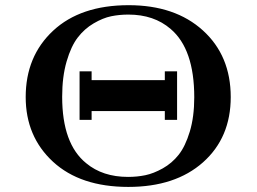

<svg xmlns="http://www.w3.org/2000/svg" viewBox="-20 -717 1001 748"><path d="M80.1 -338.9Q80.1 -498 187 -597.4Q293.9 -696.8 481 -696.8Q662.1 -696.8 770.5 -598.4Q878.9 -500 878.9 -338.9Q878.9 -180.7 771 -84.7Q663.1 11.2 480 11.2Q293 11.2 186.5 -86.9Q80.1 -185.1 80.1 -338.9ZM222.2 -339.8Q222.2 -156.7 315.9 -81.1Q379.9 -27.8 479 -27.8Q514.2 -27.8 546.1 -34.4Q578.1 -41 614 -61Q649.9 -81.1 676 -114Q702.1 -147 719.5 -204.6Q736.8 -262.2 736.8 -337.9Q736.8 -525.9 645 -604Q580.1 -660.2 480 -660.2Q444.8 -660.2 412.8 -653.6Q380.9 -647 345 -626Q309.1 -605 283 -571Q256.8 -537.1 239.5 -477.5Q222.2 -418 222.2 -339.8ZM290 -250V-439H336.9V-404.8H622.1V-439H669.9V-250H622.1V-284.2H336.9V-250Z"/></svg>

Font: CMU Serif
Style: Bold
Weight: 700
Version: Version 0.7.0